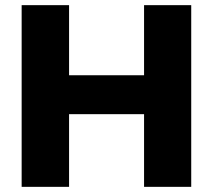

<svg xmlns="http://www.w3.org/2000/svg" viewBox="-20 -725 826 745"><path d="M64 0V-705H248V-433H539V-705H722V0H539V-282H248V0Z"/></svg>

Font: Nunito Sans 12pt ExtraLight Black
Style: Regular
Weight: 900
Version: Version 3.101;gftools[0.9.27]